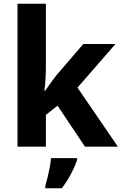

<svg xmlns="http://www.w3.org/2000/svg" viewBox="-20 -780 650 1021"><path d="M224 -423Q224 -396 222 -360.5Q220 -325 216 -297H220Q227 -308 238 -323Q249 -338 260.5 -354Q272 -370 281 -381L423 -546H594L392 -314L607 0H432L286 -218L224 -169V0H73V-760H224ZM390 71Q382 95 370 120Q358 145 343 170.5Q328 196 309 221H221V208Q227 188 233.5 161.5Q240 135 245 108Q250 81 251 61H390Z"/></svg>

Font: Noto Sans Cherokee
Style: Regular
Weight: 400
Designer: Monotype Design Team
Foundry: Monotype Imaging Inc.
Version: Version 2.001